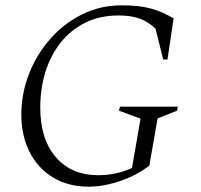

<svg xmlns="http://www.w3.org/2000/svg" viewBox="-20 -690 753 720"><path d="M313 10Q235 10 178 -25Q121 -60 90.5 -121Q60 -182 60 -260Q60 -338 88 -411Q116 -484 167 -542.5Q218 -601 286.5 -635.5Q355 -670 436 -670Q503 -670 546 -658Q589 -646 631 -621L608 -467H592L563 -583Q535 -609 503 -620.5Q471 -632 425 -632Q354 -632 299 -604.5Q244 -577 206.5 -529Q169 -481 150 -419Q131 -357 131 -287Q131 -168 189.5 -100.5Q248 -33 348 -33Q379 -33 410 -39Q441 -45 475 -60L507 -245L426 -275L430 -290H647L644 -275L571 -246L540 -69Q494 -33 431.5 -11.5Q369 10 313 10Z"/></svg>

Font: Spectral Light
Style: Italic
Weight: 300
Italic angle: -10°
Designer: Jean-Baptiste Levee
Foundry: Production Type
Version: Version 2.001